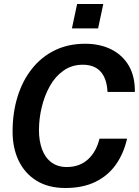

<svg xmlns="http://www.w3.org/2000/svg" viewBox="-20 -929 695 961"><path d="M307 12Q222 12 163 -24.5Q104 -61 73.5 -124.5Q43 -188 43 -270Q43 -365 68 -445.5Q93 -526 140.5 -585.5Q188 -645 255 -677.5Q322 -710 406 -710Q481 -710 537.5 -681.5Q594 -653 625 -599.5Q656 -546 655 -469H518Q515 -535 484 -570Q453 -605 394 -605Q340 -605 298.5 -576Q257 -547 230 -499Q203 -451 189 -393Q175 -335 175 -277Q175 -225 190 -183Q205 -141 236.5 -117Q268 -93 314 -93Q378 -93 420 -131Q462 -169 478 -235H616Q599 -160 559.5 -104.5Q520 -49 457 -18.5Q394 12 307 12ZM340 -787 366 -909H497L471 -787Z"/></svg>

Font: Azeret Mono Thin Medium
Style: Italic
Weight: 500
Italic angle: -12°
Version: Version 1.002